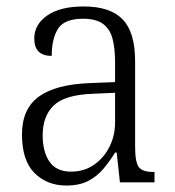

<svg xmlns="http://www.w3.org/2000/svg" viewBox="-20 -564 541 594"><path d="M185 10Q126 10 87 -28.5Q48 -67 48 -148Q48 -227 100 -265Q152 -303 259 -307L336 -310V-372Q336 -413 328.5 -443Q321 -473 299.5 -489.5Q278 -506 237 -506Q179 -506 159.5 -475Q140 -444 140 -391Q86 -391 86 -445Q86 -488 126 -516Q166 -544 239 -544Q321 -544 359.5 -504Q398 -464 398 -375V-111Q398 -62 409.5 -47Q421 -32 454 -32H458V0H351L341 -92H336Q320 -66 300.5 -42.5Q281 -19 253.5 -4.5Q226 10 185 10ZM200 -33Q240 -33 270.5 -54Q301 -75 318.5 -109.5Q336 -144 336 -185V-277L269 -274Q181 -271 146.5 -238Q112 -205 112 -145Q112 -95 133 -64Q154 -33 200 -33Z"/></svg>

Font: Noto Serif Hebrew SemiCondensed Light
Style: Regular
Weight: 300
Width: 4
Designer: Monotype Design Team
Foundry: Monotype Imaging Inc.
Version: Version 2.004; ttfautohint (v1.8.4.7-5d5b)